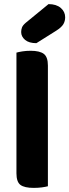

<svg xmlns="http://www.w3.org/2000/svg" viewBox="-20 -907 337 934"><path d="M216 -887Q254 -887 275.5 -868.5Q297 -850 297 -823Q297 -804 288 -789Q279 -774 254 -758L157 -697Q121 -697 102 -713Q83 -729 83 -751Q83 -763 87 -773.5Q91 -784 105 -796ZM60 -64V-651Q70 -654 88.5 -657Q107 -660 129 -660Q173 -660 193 -645Q213 -630 213 -588V-1Q202 2 184 4.5Q166 7 144 7Q99 7 79.5 -7.5Q60 -22 60 -64Z"/></svg>

Font: Baloo 2 Latin
Style: Bold
Weight: 400
Designer: Sarang Kulkarni and Ek Type
Foundry: Ek Type
Version: Version 1.001